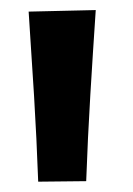

<svg xmlns="http://www.w3.org/2000/svg" viewBox="-20 -764 258 372"><path d="M54 -412Q51 -495.5 46 -577.8Q41 -660 35.5 -741.5L165.5 -744.5Q160 -663 155 -580Q150 -497 147 -413Z"/></svg>

Font: Commissioner Thin SemiBold
Style: Regular
Weight: 600
Version: Version 1.000